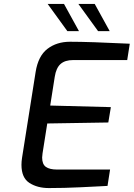

<svg xmlns="http://www.w3.org/2000/svg" viewBox="-20 -949 679 975"><path d="M89 -112Q89 -129 92 -148L161 -584Q174 -665 221 -701Q268 -737 336 -737Q433 -737 639 -727L626 -644H351Q310 -644 287.5 -624Q265 -604 258 -559L235 -413L543 -405L530 -327L220 -322L196 -170Q194 -154 194 -149Q194 -115 213 -101.5Q232 -88 270 -88H539L526 -5L489 -3Q470 -2 388 2Q306 6 228 6Q170 6 129.5 -20Q89 -46 89 -112ZM222 -929H305L381 -791H322ZM378 -929H461L537 -791H478Z"/></svg>

Font: Exo Medium
Style: Italic
Weight: 500
Italic angle: -9°
Designer: Natanael Gama
Foundry: Natanael Gama
Version: Version 1.500; ttfautohint (v1.6)